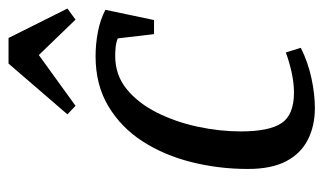

<svg xmlns="http://www.w3.org/2000/svg" viewBox="-174 -575 758 450"><g transform="rotate(-90 205.0 -350.0)"><path d="M177 9Q135 9 102.5 -7.5Q70 -24 52 -58.5Q34 -93 34 -148Q34 -216 50 -280Q66 -344 98.5 -394.5Q131 -445 181 -475Q231 -505 298 -505Q327 -505 355.5 -499.5Q384 -494 407 -482L383 -368H350L340 -453Q330 -457 319 -458Q308 -459 299 -459Q254 -459 221 -432Q188 -405 166 -361Q144 -317 133 -265.5Q122 -214 122 -165Q122 -98 141.5 -69Q161 -40 213 -40Q234 -40 258 -45Q282 -50 307 -59L318 -24Q284 -7 246.5 1Q209 9 177 9ZM182 -552 162 -571 281 -709H341L410 -571L384 -552L301 -638Z"/></g></svg>

Font: Manuale
Style: Italic
Weight: 400
Italic angle: -11°
Designer: Eduardo Tunni / Pablo Cosgaya
Foundry: Eduardo Tunni / Pablo Cosgaya
Version: Version 1.002